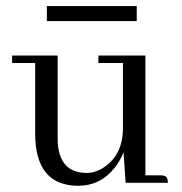

<svg xmlns="http://www.w3.org/2000/svg" viewBox="-20 -596 594 626"><path d="M502.9 -24.4C506.8 -24.4 510.1 -24.1 512.7 -23.4C522.5 -22.1 527.3 -14.3 527.3 0H389.6L382.8 -99.6C375.7 -81.4 366.2 -64.8 354.5 -49.8C323.2 -10.1 283.2 9.8 234.4 9.8C141.9 9.1 95.4 -46.9 94.7 -158.2V-390.6H19.5V-415H168V-143.6C168 -133.1 168.6 -123.4 169.9 -114.3C178.4 -59.6 209.3 -32.2 262.7 -32.2C282.2 -32.2 301.1 -38.4 319.3 -50.8C360.4 -78.1 380.9 -121.1 380.9 -179.7V-390.6H300.8V-415H454.1V-24.4ZM132.8 -527.3V-576.2H425.8V-527.3Z"/></svg>

Font: Abhaya Libre
Style: Regular
Weight: 400
Designer: Pushpananda Ekanayake, Sol Matas, Pathum Egodawatta
Foundry: Mooniak
Version: Version 1.041; ; ttfautohint (v1.5)